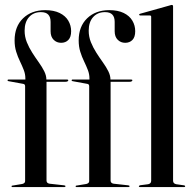

<svg xmlns="http://www.w3.org/2000/svg" viewBox="-20 -756 784 776"><path d="M168 -26.5Q168 -21 171 -17.8Q174 -14.5 180.5 -13.5L239 -7Q242 -6.5 243.2 -5.8Q244.5 -5 244.5 -3Q244.5 0 240.5 0H29.5Q28.5 0 27.5 -0.8Q26.5 -1.5 26.5 -2.5Q26.5 -4 27.5 -5Q28.5 -6 31 -6L70 -12.5Q76 -14 78.8 -17Q81.5 -20 81.5 -24V-407.5Q81.5 -411 79.8 -413.8Q78 -416.5 74 -417L14 -428Q12 -428.5 11.2 -429.2Q10.5 -430 10.5 -431.5Q10.5 -433 11.5 -433.8Q12.5 -434.5 13.5 -434.5H88L82.5 -430.5V-439.5Q82.5 -456.5 76 -473.2Q69.5 -490 60.8 -508Q52 -526 45.5 -546.8Q39 -567.5 39 -592.5Q39 -649 73.2 -682Q107.5 -715 162.5 -715Q197.5 -715 221 -703.5Q244.5 -692 256 -672.5Q267.5 -653 267.5 -630Q267.5 -606 256.2 -594.5Q245 -583 227 -583Q209 -583 196.8 -595.2Q184.5 -607.5 184.5 -629.5V-667.5Q184.5 -687 175 -697Q165.5 -707 145.5 -707Q115.5 -707 97.5 -687Q79.5 -667 79.5 -632Q79.5 -607.5 88.5 -585.2Q97.5 -563 110.5 -542.8Q123.5 -522.5 136.8 -504Q150 -485.5 158.8 -468Q167.5 -450.5 167.5 -434V-426L162.5 -434.5H251Q254 -434.5 255 -433.8Q256 -433 256 -431.5Q256 -429 253 -427.2Q250 -425.5 245 -425.5H168ZM427 -26.5Q427 -21 430 -17.8Q433 -14.5 439.5 -13.5L498 -7Q501 -6.5 502.2 -5.8Q503.5 -5 503.5 -3Q503.5 0 499.5 0H288.5Q287.5 0 286.5 -0.8Q285.5 -1.5 285.5 -2.5Q285.5 -4 286.5 -5Q287.5 -6 290 -6L329 -12.5Q335 -14 337.8 -17Q340.5 -20 340.5 -24V-407.5Q340.5 -411 338.8 -413.8Q337 -416.5 333 -417L273 -428Q271 -428.5 270.2 -429.2Q269.5 -430 269.5 -431.5Q269.5 -433 270.5 -433.8Q271.5 -434.5 272.5 -434.5H347L341.5 -430.5V-439.5Q341.5 -456.5 335 -473.2Q328.5 -490 319.8 -508Q311 -526 304.5 -546.8Q298 -567.5 298 -592.5Q298 -649 332.2 -682Q366.5 -715 421.5 -715Q456.5 -715 480 -703.5Q503.5 -692 515 -672.5Q526.5 -653 526.5 -630Q526.5 -606 515.2 -594.5Q504 -583 486 -583Q468 -583 455.8 -595.2Q443.5 -607.5 443.5 -629.5V-667.5Q443.5 -687 434 -697Q424.5 -707 404.5 -707Q374.5 -707 356.5 -687Q338.5 -667 338.5 -632Q338.5 -607.5 347.5 -585.2Q356.5 -563 369.5 -542.8Q382.5 -522.5 395.8 -504Q409 -485.5 417.8 -468Q426.5 -450.5 426.5 -434V-426L421.5 -434.5H510Q513 -434.5 514 -433.8Q515 -433 515 -431.5Q515 -429 512 -427.2Q509 -425.5 504 -425.5H427ZM679.5 -730.5V-26Q679.5 -20 682.5 -16.5Q685.5 -13 692 -11.5L723.5 -7Q726.5 -6.5 727.5 -5.5Q728.5 -4.5 728.5 -3Q728.5 -2 727.5 -1Q726.5 0 724 0H544.5Q543.5 0 542.2 -1Q541 -2 541 -3Q541 -4 542.8 -5.5Q544.5 -7 548 -7.5L579 -11.5Q585.5 -13 588.2 -16.5Q591 -20 591 -25.5V-688Q591 -690.5 589.8 -692Q588.5 -693.5 585 -693.5H546Q544.5 -693.5 543.5 -694.5Q542.5 -695.5 542.5 -697Q542.5 -698.5 543.5 -699.2Q544.5 -700 546.5 -700.5L666 -734Q670 -735.5 671.8 -735.8Q673.5 -736 675 -736Q677.5 -736 678.5 -734.2Q679.5 -732.5 679.5 -730.5Z"/></svg>

Font: Fraunces 120pt
Style: Regular
Weight: 400
Version: Version 1.000;[b76b70a41]